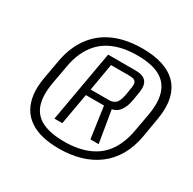

<svg xmlns="http://www.w3.org/2000/svg" viewBox="-113 -851 711 707"><g transform="rotate(30 242.0 -497.0)"><path d="M218 -260.5Q267 -260.5 308.5 -272.5Q350 -284.5 382.2 -308.8Q414.5 -333 435.8 -369.8Q457 -406.5 465.5 -455.5L479.5 -537.5Q488 -587 480 -624Q472 -661 448.8 -685.5Q425.5 -710 388.5 -722Q351.5 -734 302.5 -734Q263.5 -734 229 -726.5Q194.5 -719 166 -703.5Q137.5 -688 115.5 -664.5Q93.5 -641 78.5 -609.8Q63.5 -578.5 56.5 -539L42 -457.5Q35 -417.5 39 -386Q43 -354.5 56.5 -331Q70 -307.5 92.8 -291.8Q115.5 -276 147 -268.2Q178.5 -260.5 218 -260.5ZM222 -292.5Q190 -292.5 164 -298Q138 -303.5 119 -315.2Q100 -327 88.8 -346.2Q77.5 -365.5 74.8 -393.2Q72 -421 78.5 -458L92.5 -535Q98.5 -571.5 111.8 -599.5Q125 -627.5 143.5 -647Q162 -666.5 186 -678.8Q210 -691 238.2 -696.8Q266.5 -702.5 299 -702.5Q331 -702.5 357.2 -696.8Q383.5 -691 402.2 -678.8Q421 -666.5 432.2 -646.8Q443.5 -627 446.2 -599.2Q449 -571.5 442.5 -534.5L429 -460Q422.5 -423 409.5 -395Q396.5 -367 377.8 -347.5Q359 -328 335 -316Q311 -304 282.8 -298.2Q254.5 -292.5 222 -292.5ZM149.5 -348H183L206.5 -481H283.5L302.5 -348H337.5L315 -483.5Q336 -487 348.5 -505.2Q361 -523.5 365.5 -549L371.5 -584Q375.5 -606.5 371.8 -621.2Q368 -636 355.2 -643.5Q342.5 -651 318 -651H203ZM211.5 -507.5 231.5 -623H307.5Q324.5 -623 331.8 -618.5Q339 -614 339.5 -604Q340 -594 337 -578.5L333.5 -556.5Q327.5 -525.5 316.5 -516.5Q305.5 -507.5 290.5 -507.5Z"/></g></svg>

Font: Anybody UltraCondensed Thin Light
Style: Italic
Weight: 300
Italic angle: -10°
Version: Version 1.111